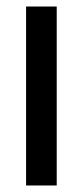

<svg xmlns="http://www.w3.org/2000/svg" viewBox="-20 -569 254 589"><path d="M60 0H154V-549H60Z"/></svg>

Font: Involve Medium
Style: Regular
Weight: 500
Designer: Stefan Peev
Foundry: Context Ltd.
Version: Version 1.001